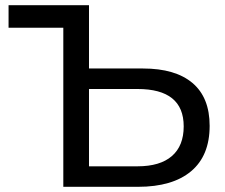

<svg xmlns="http://www.w3.org/2000/svg" viewBox="-20 -720 868 740"><path d="M722 -400C678 -437.3 614.3 -456 531 -456H323V-700H13V-613H224V0H512C600.7 0 668.8 -20 716.5 -60C764.2 -100 788 -158.3 788 -235C788 -307.7 766 -362.7 722 -400ZM642.5 -118.5C612.2 -92.2 568 -79 510 -79H323V-377H510C628.7 -377 688 -329 688 -233C688 -183 672.8 -144.8 642.5 -118.5Z"/></svg>

Font: Rookery
Style: Regular
Weight: 400
Designer: Ryan Kimball / Julieta Ulanovsky
Foundry: Motorola Mobility LLC.
Version: Version 1.0